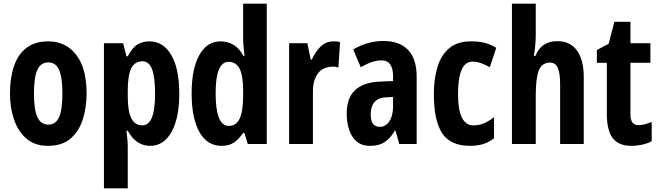

<svg xmlns="http://www.w3.org/2000/svg" viewBox="-20 -846 3571 1040"><path d="M449 -340Q449 -264 428.5 -199.5Q408 -135 362 -95.5Q316 -56 240 -56Q169 -56 123.5 -95Q78 -134 56 -198.5Q34 -263 34 -340Q34 -423 55.5 -487Q77 -551 123 -586.5Q169 -622 242 -622Q336 -622 392.5 -549.5Q449 -477 449 -340ZM164 -339Q164 -253 182.5 -212Q201 -171 242 -171Q282 -171 300 -211.5Q318 -252 318 -340Q318 -427 300 -467.5Q282 -508 242 -508Q201 -508 182.5 -468Q164 -428 164 -339Z M789 -622Q864 -622 907.5 -548.5Q951 -475 951 -338Q951 -206 909 -131Q867 -56 793 -56Q756 -56 725.5 -76Q695 -96 672 -138H665Q669 -106 670.5 -85.5Q672 -65 672 -56V174H543V-612H647L665 -541H672Q697 -589 725.5 -605.5Q754 -622 789 -622ZM751 -514Q710 -514 691 -476Q672 -438 672 -353V-325Q672 -243 691.5 -205Q711 -167 751 -167Q820 -167 820 -337Q820 -426 804 -470Q788 -514 751 -514Z M1180 -56Q1102 -56 1060 -131Q1018 -206 1018 -340Q1018 -473 1059.5 -547.5Q1101 -622 1175 -622Q1214 -622 1246 -602.5Q1278 -583 1299 -542H1304Q1302 -572 1299.5 -593Q1297 -614 1297 -635V-826H1425V-66H1322L1304 -126H1297Q1272 -90 1246 -73Q1220 -56 1180 -56ZM1219 -164Q1259 -164 1277.5 -202Q1296 -240 1297 -322V-354Q1297 -436 1278 -473.5Q1259 -511 1218 -511Q1148 -511 1148 -341Q1148 -164 1219 -164Z M1787 -622Q1793 -622 1801.5 -621.5Q1810 -621 1822 -618L1813 -480Q1807 -483 1797.5 -484Q1788 -485 1786 -485Q1728 -485 1701 -447Q1674 -409 1675 -345V-66H1546V-612H1645L1663 -523H1669Q1685 -561 1714.5 -591.5Q1744 -622 1787 -622Z M2057 -624Q2144 -624 2190.5 -575.5Q2237 -527 2237 -429V-66H2143L2122 -139H2119Q2095 -97 2064 -76.5Q2033 -56 1985 -56Q1939 -56 1911 -80.5Q1883 -105 1870.5 -145Q1858 -185 1858 -229Q1858 -316 1903.5 -358Q1949 -400 2037 -404L2109 -407V-436Q2109 -474 2094 -496.5Q2079 -519 2047 -519Q2021 -519 1994.5 -510Q1968 -501 1934 -482L1893 -578Q1971 -624 2057 -624ZM2071 -319Q2029 -317 2008.5 -293Q1988 -269 1988 -227Q1988 -191 2000.5 -175Q2013 -159 2037 -159Q2069 -159 2089 -189Q2109 -219 2109 -270V-321Z M2526 -56Q2420 -56 2375 -124.5Q2330 -193 2330 -336Q2330 -420 2350 -484.5Q2370 -549 2414 -585.5Q2458 -622 2530 -622Q2580 -622 2611 -612.5Q2642 -603 2668 -587L2633 -482Q2606 -497 2584 -504.5Q2562 -512 2540 -512Q2499 -512 2480 -467Q2461 -422 2461 -336Q2461 -167 2544 -167Q2576 -167 2601.5 -178Q2627 -189 2656 -211V-97Q2626 -74 2595 -65Q2564 -56 2526 -56Z M2882 -655Q2882 -630 2879 -598Q2876 -566 2872 -543H2880Q2912 -623 2998 -623Q3069 -623 3105.5 -572Q3142 -521 3142 -428V-66H3014V-391Q3014 -451 3001 -479Q2988 -507 2960 -507Q2915 -507 2898.5 -464.5Q2882 -422 2882 -330V-66H2753V-826H2882Z M3439 -168Q3454 -168 3471 -172.5Q3488 -177 3510 -185V-81Q3488 -69 3458.5 -62.5Q3429 -56 3400 -56Q3330 -56 3298.5 -98.5Q3267 -141 3267 -228V-506H3213V-575L3277 -609L3308 -728H3395V-612H3503V-506H3395V-224Q3395 -168 3439 -168Z"/></svg>

Font: Noto Sans Malayalam UI ExtraCondensed
Style: Bold
Weight: 700
Width: 2
Designer: Jelle Bosma - Monotype Design Team
Foundry: Monotype Imaging Inc.
Version: Version 2.104; ttfautohint (v1.8.4.7-5d5b)